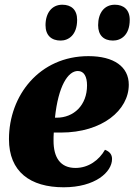

<svg xmlns="http://www.w3.org/2000/svg" viewBox="-20 -784 570 814"><path d="M459 -612C493 -612 530 -635 530 -700C530 -743 504 -764 467 -764C422 -764 396 -729 396 -677C396 -634 420 -612 459 -612ZM237 -612C270 -612 307 -635 307 -700C307 -743 282 -764 244 -764C200 -764 173 -729 173 -677C173 -634 198 -612 237 -612ZM250 10C383 10 455 -54 455 -110C455 -128 446 -141 425 -149C400 -105 355 -72 300 -72C236 -72 207 -116 207 -187C207 -198 207 -210 208 -222H238C414 -222 526 -317 526 -425C526 -501 463 -546 355 -546C147 -546 18 -379 18 -194C18 -56 108 10 250 10ZM213 -285C227 -419 268 -483 310 -483C337 -483 349 -458 349 -422C349 -338 293 -285 220 -285Z"/></svg>

Font: Noto Serif SemiCondensed Black
Style: Italic
Weight: 900
Width: 4
Italic angle: -12°
Designer: Monotype Design Team
Foundry: Monotype Imaging Inc.
Version: Version 2.014